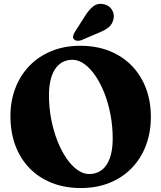

<svg xmlns="http://www.w3.org/2000/svg" viewBox="-20 -955 836 994"><path d="M395.5 -718Q479.5 -718 546.8 -691Q614 -664 662 -614.8Q710 -565.5 735.5 -498.2Q761 -431 761 -350Q761 -270 735.8 -202.8Q710.5 -135.5 663 -86Q615.5 -36.5 548.5 -9Q481.5 18.5 399 18.5Q315 18.5 247.5 -8.5Q180 -35.5 132.2 -85Q84.5 -134.5 59.2 -202.8Q34 -271 34 -354.5Q34 -431 59 -497.2Q84 -563.5 131.2 -613Q178.5 -662.5 245.5 -690.2Q312.5 -718 395.5 -718ZM563.5 -237.5Q563.5 -300.5 552.2 -360.5Q541 -420.5 520.8 -472Q500.5 -523.5 474 -562.5Q447.5 -601.5 417 -623.5Q386.5 -645.5 354.5 -645.5Q316.5 -645.5 289.2 -624Q262 -602.5 247.8 -561.5Q233.5 -520.5 233.5 -462.5Q233.5 -398.5 245 -338.5Q256.5 -278.5 276.8 -226.8Q297 -175 323.5 -136.2Q350 -97.5 380.2 -75.8Q410.5 -54 442 -54Q479.5 -54 506.8 -74.8Q534 -95.5 548.8 -136.5Q563.5 -177.5 563.5 -237.5ZM418.5 -869.5Q439 -903.5 462.8 -922Q486.5 -940.5 518.5 -933Q547 -926.5 560.2 -903.2Q573.5 -880 567.5 -856.5Q562 -830 542.8 -814Q523.5 -798 489 -784.5L400 -746.5Q390 -743 379.5 -744Q369 -745 362.5 -752Q356.5 -760 358.8 -769.2Q361 -778.5 366.5 -788Z"/></svg>

Font: Fraunces 28pt Soft Wonky
Style: Bold
Weight: 700
Version: Version 1.000;[b76b70a41]